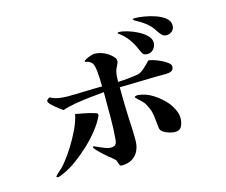

<svg xmlns="http://www.w3.org/2000/svg" viewBox="-103 -910 1207 1025"><g transform="rotate(-15 500.0 -398.0)"><path d="M399 -322Q399 -318 397 -314Q382 -281 353.5 -244.5Q325 -208 288.5 -173.5Q252 -139 214.5 -111.5Q177 -84 144 -69Q139 -67 125.5 -61Q112 -55 107 -55Q106 -55 101.5 -55.5Q97 -56 97 -59Q97 -62 101 -66Q105 -70 106 -71Q120 -83 133.5 -96Q147 -109 158 -124Q183 -155 207.5 -194.5Q232 -234 252 -276Q272 -318 280 -357Q305 -352 332 -347Q359 -342 383 -334Q388 -333 393.5 -330.5Q399 -328 399 -322ZM847 -469Q847 -450 834 -444Q821 -438 805 -438Q741 -438 676.5 -436Q612 -434 547 -433Q547 -389 548 -345Q549 -301 551 -257Q552 -233 553.5 -209Q555 -185 555 -161V-135Q554 -86 526.5 -56.5Q499 -27 449 -27Q442 -27 439 -33Q436 -39 434 -45Q431 -59 425.5 -64.5Q420 -70 409 -79Q403 -83 390 -94Q377 -105 362 -119Q347 -133 336.5 -144.5Q326 -156 326 -162Q326 -165 329 -165Q332 -165 348 -157.5Q364 -150 384 -142Q404 -134 418 -134Q437 -134 444.5 -143Q452 -152 453 -170Q458 -228 458 -286Q458 -344 458 -402V-430Q425 -427 382.5 -422.5Q340 -418 298 -411Q256 -404 226 -393Q219 -398 201.5 -411Q184 -424 169 -438.5Q154 -453 154 -461Q154 -467 160 -471.5Q166 -476 171 -478Q193 -466 217 -462Q241 -458 266 -458Q313 -458 361 -460Q409 -462 457 -462Q457 -484 456 -505.5Q455 -527 453 -549Q451 -571 444 -587Q437 -603 413 -610Q412 -610 407 -611Q402 -612 402 -614Q402 -619 414.5 -625.5Q427 -632 441.5 -636.5Q456 -641 460 -641Q490 -641 518 -627.5Q546 -614 565 -591Q571 -584 571 -571Q571 -563 562 -546.5Q553 -530 551 -519Q548 -506 547 -491.5Q546 -477 546 -463Q600 -465 657 -474Q675 -478 697 -498Q719 -518 731 -532Q741 -532 760 -526Q779 -520 799 -510.5Q819 -501 833 -490Q847 -479 847 -469ZM818 -191Q818 -168 808.5 -147Q799 -126 770 -126Q759 -126 741 -131Q723 -136 708.5 -145.5Q694 -155 692 -169Q688 -199 686.5 -219.5Q685 -240 680 -260Q675 -280 659 -309Q654 -318 642.5 -329Q631 -340 621 -349.5Q611 -359 611 -360Q611 -365 617.5 -366.5Q624 -368 627 -368H629Q673 -364 712.5 -338.5Q752 -313 780 -280Q794 -264 806 -238.5Q818 -213 818 -191ZM784 -617Q784 -597 770.5 -581.5Q757 -566 736 -566Q717 -566 710 -577.5Q703 -589 697 -604Q684 -635 664 -662.5Q644 -690 617 -709Q612 -712 611 -716Q612 -718 615 -718.5Q618 -719 619 -719Q637 -719 664.5 -711Q692 -703 719.5 -689Q747 -675 765.5 -656.5Q784 -638 784 -617ZM905 -679Q905 -660 892 -648.5Q879 -637 861 -637Q845 -637 835.5 -647Q826 -657 818 -669Q799 -701 773 -721Q747 -741 714 -758Q710 -761 707 -765Q708 -768 713.5 -768.5Q719 -769 722 -769Q741 -769 771.5 -764Q802 -759 832.5 -748.5Q863 -738 884 -721Q905 -704 905 -679Z"/></g></svg>

Font: Kaisei HarunoUmi Medium
Style: Regular
Weight: 500
Designer: Font-Kai, 金井和夫
Foundry: KAZUO KANAI
Version: Version 5.003